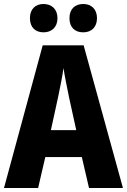

<svg xmlns="http://www.w3.org/2000/svg" viewBox="-20 -942 636 962"><path d="M130 -851C130 -804 158 -780 198 -780C239 -780 268 -806 268 -851C268 -896 239 -922 198 -922C158 -922 130 -897 130 -851ZM328 -851C328 -805 355 -780 397 -780C438 -780 466 -806 466 -851C466 -896 438 -922 397 -922C356 -922 328 -897 328 -851ZM426 0H596L399 -715H194L0 0H171L207 -155H390ZM326 -454 362 -290H235L271 -455C281 -503 293 -561 298 -601C304 -561 317 -499 326 -454Z"/></svg>

Font: Noto Sans Myanmar UI Condensed ExtraBold
Style: Regular
Weight: 800
Width: 3
Designer: Monotype Design Team
Foundry: Monotype Imaging Inc.
Version: Version 2.103